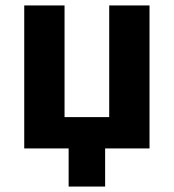

<svg xmlns="http://www.w3.org/2000/svg" viewBox="-20 -545 638 705"><path d="M232 0H69V-525H217V-115H381V-525H529V0H366V140H232Z"/></svg>

Font: Aneliza ExtraBold
Style: Regular
Weight: 800
Designer: Mike Abbink, Paul van der Laan, Pieter van Rosmalen
Foundry: Bold Monday
Version: Version 3.001;September 8, 2019;FontCreator 11.5.0.2425 64-b